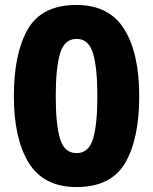

<svg xmlns="http://www.w3.org/2000/svg" viewBox="-20 -745 618 775"><path d="M542 -357Q542 -531 481 -628Q420 -725 289 -725Q149 -725 92.5 -627.5Q36 -530 36 -357Q36 -184 96.5 -87Q157 10 289 10Q428 10 485 -87Q542 -184 542 -357ZM205 -357Q205 -471 222.5 -529.5Q240 -588 289 -588Q338 -588 355.5 -529.5Q373 -471 373 -357Q373 -242 355.5 -184.5Q338 -127 289 -127Q240 -127 222.5 -184.5Q205 -242 205 -357Z"/></svg>

Font: Noto Sans Arabic Extra
Style: Regular
Weight: 800
Designer: Nadine Chahine - Monotype Design Team
Foundry: Monotype Imaging Inc.
Version: Version 1.902